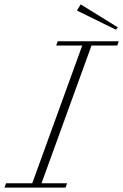

<svg xmlns="http://www.w3.org/2000/svg" viewBox="-66 -850 558 870"><path d="M459.5 -715.3 282.7 -802.2 299.8 -830.1 467.8 -726.1ZM-45.9 0 -38.6 -19.5H80.1L306.6 -643.6H188.5L195.8 -663.1H472.2L465.3 -643.6H348.6L122.1 -19.5H237.8L231 0Z"/></svg>

Font: Elstob ExtraLight
Style: Italic
Weight: 200
Italic angle: -20°
Designer: Peter S. Baker
Version: Version 1.015